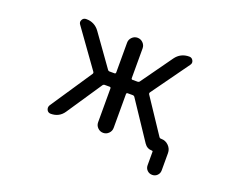

<svg xmlns="http://www.w3.org/2000/svg" viewBox="-106 -724 1212 999"><g transform="rotate(20 500.0 -224.5)"><path d="M457 -63.5V-250Q457 -257.8 450.2 -257.8H422.9Q416 -257.8 412.1 -252L282.2 -58.6Q256.8 -20.5 210 -20.5Q195.3 -20.5 188.5 -33.2Q185.5 -40 185.5 -45.9Q185.5 -52.7 189.5 -59.6L343.8 -290Q347.7 -295.9 343.8 -301.8L195.3 -508.8Q186.5 -520.5 193.4 -533.7Q200.2 -546.9 215.8 -546.9Q262.7 -546.9 290 -508.8L412.1 -337.9Q416 -332 422.9 -332H450.2Q457 -332 457 -339.8V-503.9Q457 -521.5 469.7 -534.2Q482.4 -546.9 500 -546.9Q517.6 -546.9 530.3 -534.2Q543 -521.5 543 -503.9V-339.8Q543 -332 549.8 -332H577.1Q585 -332 588.9 -337.9L710.9 -508.8Q738.3 -546.9 786.1 -546.9Q800.8 -546.9 807.6 -533.7Q814.5 -520.5 805.7 -508.8L657.2 -301.8Q653.3 -295.9 657.2 -290L783.2 -100.6Q787.1 -94.7 793.9 -94.7H795.9Q819.3 -94.7 836.4 -77.6Q853.5 -60.5 853.5 -37.1V58.6Q853.5 75.2 842.3 86.4Q831.1 97.7 814.5 97.7Q797.9 97.7 786.6 86.4Q775.4 75.2 775.4 58.6V-16.6Q775.4 -20.5 771.5 -20.5Q743.2 -20.5 727.5 -43.9L588.9 -252Q585 -257.8 577.1 -257.8H549.8Q543 -257.8 543 -250V-63.5Q543 -45.9 530.3 -33.2Q517.6 -20.5 500 -20.5Q482.4 -20.5 469.7 -33.2Q457 -45.9 457 -63.5Z"/></g></svg>

Font: Rounded Mgen+ 1mn regular
Style: Regular
Weight: 400
Designer: [Source Han Sans]
Ryoko NISHIZUKA  (kana & ideographs); Paul D. Hunt (Latin, Greek & Cyrillic); Wenlong ZHANG  (bopomofo
Version: Version 1.059.20150602